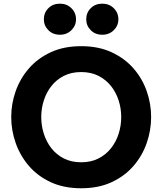

<svg xmlns="http://www.w3.org/2000/svg" viewBox="-20 -997 868 1027"><path d="M414.2 10Q321.4 10 251.4 -22.5Q181.4 -55 134.6 -109.5Q87.8 -164 63.9 -232Q40 -300 40 -371Q40 -442 63.9 -509.5Q87.8 -577 134.6 -631Q181.4 -685 251.4 -717.5Q321.4 -750 414.2 -750Q507 -750 577 -717.5Q647 -685 694.1 -631Q741.2 -577 764.8 -509.5Q788.4 -442 788.4 -371Q788.4 -300 764.8 -232Q741.2 -164 694.1 -109.5Q647 -55 577 -22.5Q507 10 414.2 10ZM414.2 -129Q467 -129 506.9 -149.4Q546.8 -169.8 573.9 -204.2Q601 -238.6 614.7 -281.9Q628.4 -325.2 628.4 -371Q628.4 -416.4 614.7 -459.5Q601 -502.6 573.9 -536.7Q546.8 -570.8 506.9 -591.2Q467 -611.6 414.2 -611.6Q361.4 -611.6 321.5 -591.2Q281.6 -570.8 254.8 -536.7Q228 -502.6 214.3 -459.5Q200.6 -416.4 200.6 -371Q200.6 -325.2 214.3 -281.9Q228 -238.6 254.8 -204.2Q281.6 -169.8 321.5 -149.4Q361.4 -129 414.2 -129ZM527.2 -811.2Q489.4 -811.2 465.3 -835.5Q441.2 -859.8 441.2 -893.8Q441.2 -928.8 465.3 -953.1Q489.4 -977.4 527.2 -977.4Q564 -977.4 588.6 -953.1Q613.2 -928.8 613.2 -893.8Q613.2 -859.8 588.6 -835.5Q564 -811.2 527.2 -811.2ZM300.6 -811.2Q262.8 -811.2 238.7 -835.5Q214.6 -859.8 214.6 -893.8Q214.6 -928.8 238.7 -953.1Q262.8 -977.4 300.6 -977.4Q337.4 -977.4 362 -953.1Q386.6 -928.8 386.6 -893.8Q386.6 -859.8 362 -835.5Q337.4 -811.2 300.6 -811.2Z"/></svg>

Font: Be Vietnam Pro Variable Thin
Style: Regular
Weight: 100
Designer: Lam Bao, Tony Le, Vietanh Nguyen
Foundry: Yellow Type Foundry
Version: Version 1.002